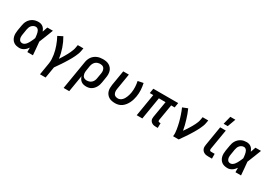

<svg xmlns="http://www.w3.org/2000/svg" viewBox="38 -1868 4524 3196"><g transform="rotate(30 2300.0 -270.5)"><path d="M221 8Q190 8 161.5 1.5Q133 -5 110 -21Q87 -37 72 -61Q57 -85 50 -113Q43 -141 43.5 -171.5Q44 -202 49 -232L66 -332Q70 -358 78 -383Q86 -408 100.5 -431.5Q115 -455 135.5 -474Q156 -493 180.5 -505.5Q205 -518 231 -523Q257 -528 283 -528Q308 -528 331 -520.5Q354 -513 371.5 -498.5Q389 -484 400.5 -464Q412 -444 421 -423Q429 -447 437.5 -471.5Q446 -496 454 -520H561Q535 -453 509 -385.5Q483 -318 455 -251Q462 -189 466.5 -126Q471 -63 477 0H370Q369 -21 369 -42.5Q369 -64 369 -85Q356 -66 340 -49Q324 -32 305 -19Q286 -6 264 1Q242 8 221 8ZM221 -84Q241 -84 259 -95Q277 -106 290.5 -121.5Q304 -137 314.5 -155Q325 -173 334 -191.5Q343 -210 351.5 -228.5Q360 -247 367 -266Q366 -283 364 -301Q362 -319 359 -336Q356 -353 351.5 -370Q347 -387 338.5 -401.5Q330 -416 315.5 -426Q301 -436 283 -436Q262 -436 241 -426Q220 -416 205 -398.5Q190 -381 182.5 -359.5Q175 -338 171 -317L155 -217Q152 -202 151 -187Q150 -172 151 -157.5Q152 -143 157 -129.5Q162 -116 170.5 -105.5Q179 -95 192.5 -89.5Q206 -84 221 -84Z M737 215 775 -15Q782 -58 780 -99.5Q778 -141 771.5 -181.5Q765 -222 754.5 -261Q744 -300 730.5 -337.5Q717 -375 701 -411Q685 -447 666 -482L757 -528Q781 -487 801 -443.5Q821 -400 836.5 -354.5Q852 -309 863.5 -261.5Q875 -214 881 -165Q897 -189 912 -213.5Q927 -238 941.5 -262.5Q956 -287 969.5 -312Q983 -337 994.5 -363Q1006 -389 1016 -415Q1026 -441 1030 -468L1039 -520H1147L1138 -468Q1133 -436 1121 -405Q1109 -374 1095 -344Q1081 -314 1064.5 -284.5Q1048 -255 1030.5 -226Q1013 -197 995 -168.5Q977 -140 958 -112Q939 -84 919.5 -56Q900 -28 881 0L845 215Z M1191 215 1282 -332Q1286 -359 1296 -386Q1306 -413 1322.5 -436.5Q1339 -460 1362.5 -478.5Q1386 -497 1412.5 -508Q1439 -519 1466.5 -523.5Q1494 -528 1521 -528Q1553 -528 1583.5 -522.5Q1614 -517 1640 -502Q1666 -487 1685 -463.5Q1704 -440 1712.5 -411.5Q1721 -383 1721.5 -351.5Q1722 -320 1716 -288L1700 -188Q1696 -164 1689 -140Q1682 -116 1669.5 -93Q1657 -70 1639.5 -50.5Q1622 -31 1599.5 -17Q1577 -3 1552 2.5Q1527 8 1503 8Q1476 8 1450.5 1.5Q1425 -5 1405 -20Q1385 -35 1372 -57Q1359 -79 1352 -104L1299 215ZM1461 -84Q1484 -84 1508 -91.5Q1532 -99 1551 -116.5Q1570 -134 1580.5 -157Q1591 -180 1594 -203L1611 -303Q1614 -319 1614.5 -335.5Q1615 -352 1611.5 -367.5Q1608 -383 1600.5 -396.5Q1593 -410 1581 -419Q1569 -428 1553.5 -432Q1538 -436 1521 -436Q1498 -436 1473.5 -428.5Q1449 -421 1430.5 -403.5Q1412 -386 1401.5 -363Q1391 -340 1387 -317L1373 -229Q1370 -212 1369 -194.5Q1368 -177 1371 -161Q1374 -145 1380.5 -130Q1387 -115 1399 -104.5Q1411 -94 1427 -89Q1443 -84 1461 -84Z M2059 8Q2028 8 1997 2.5Q1966 -3 1940.5 -18Q1915 -33 1896.5 -56.5Q1878 -80 1869 -108.5Q1860 -137 1860 -168.5Q1860 -200 1865 -232L1913 -520H2021L1971 -217Q1968 -201 1967.5 -184.5Q1967 -168 1970 -152.5Q1973 -137 1980.5 -123.5Q1988 -110 2000 -101Q2012 -92 2028 -88Q2044 -84 2060 -84Q2081 -84 2102 -94Q2123 -104 2139 -121Q2155 -138 2166 -158Q2177 -178 2185 -198.5Q2193 -219 2198.5 -240Q2204 -261 2208 -283Q2217 -339 2214 -394Q2211 -449 2200 -501L2303 -522Q2317 -461 2320.5 -397Q2324 -333 2313 -268Q2308 -236 2298 -203.5Q2288 -171 2273 -140Q2258 -109 2236.5 -81Q2215 -53 2187 -32Q2159 -11 2125.5 -1.5Q2092 8 2059 8Z M2881 8H2847Q2829 8 2811.5 5.5Q2794 3 2779 -4Q2764 -11 2751.5 -22.5Q2739 -34 2732 -49Q2725 -64 2724.5 -82Q2724 -100 2727 -118L2779 -428H2651L2580 0H2472L2543 -428H2476L2491 -520H2969L2954 -428H2887L2835 -118Q2834 -111 2835 -104.5Q2836 -98 2839.5 -93Q2843 -88 2849.5 -86Q2856 -84 2863 -84H2882Z M3171 0Q3176 -33 3174 -65.5Q3172 -98 3166.5 -129.5Q3161 -161 3155 -192Q3149 -223 3141 -253.5Q3133 -284 3124 -314Q3115 -344 3105 -373.5Q3095 -403 3084 -432.5Q3073 -462 3060 -490L3157 -528Q3177 -485 3193 -440Q3209 -395 3223 -349Q3237 -303 3249 -256Q3261 -209 3269 -161Q3286 -185 3302 -209.5Q3318 -234 3334 -259Q3350 -284 3364.5 -309.5Q3379 -335 3392 -361Q3405 -387 3415.5 -414Q3426 -441 3430 -468L3439 -520H3547L3538 -468Q3533 -436 3521 -405Q3509 -374 3494.5 -344Q3480 -314 3463.5 -284.5Q3447 -255 3429.5 -226Q3412 -197 3394 -168.5Q3376 -140 3356.5 -111.5Q3337 -83 3317.5 -55.5Q3298 -28 3279 0Z M3918 0H3846Q3825 0 3805.5 -3Q3786 -6 3768.5 -15Q3751 -24 3738 -38Q3725 -52 3718 -70.5Q3711 -89 3711 -109.5Q3711 -130 3715 -150L3776 -520H3884L3820 -135Q3819 -128 3819 -120Q3819 -112 3822 -105.5Q3825 -99 3831.5 -95.5Q3838 -92 3846 -92H3917ZM3796 -600 3835 -756H3932L3875 -600Z M4221 8Q4190 8 4161.5 1.5Q4133 -5 4110 -21Q4087 -37 4072 -61Q4057 -85 4050 -113Q4043 -141 4043.5 -171.5Q4044 -202 4049 -232L4066 -332Q4070 -358 4078 -383Q4086 -408 4100.5 -431.5Q4115 -455 4135.5 -474Q4156 -493 4180.5 -505.5Q4205 -518 4231 -523Q4257 -528 4283 -528Q4308 -528 4331 -520.5Q4354 -513 4371.5 -498.5Q4389 -484 4400.5 -464Q4412 -444 4421 -423Q4429 -447 4437.5 -471.5Q4446 -496 4454 -520H4561Q4535 -453 4509 -385.5Q4483 -318 4455 -251Q4462 -189 4466.5 -126Q4471 -63 4477 0H4370Q4369 -21 4369 -42.5Q4369 -64 4369 -85Q4356 -66 4340 -49Q4324 -32 4305 -19Q4286 -6 4264 1Q4242 8 4221 8ZM4221 -84Q4241 -84 4259 -95Q4277 -106 4290.5 -121.5Q4304 -137 4314.5 -155Q4325 -173 4334 -191.5Q4343 -210 4351.5 -228.5Q4360 -247 4367 -266Q4366 -283 4364 -301Q4362 -319 4359 -336Q4356 -353 4351.5 -370Q4347 -387 4338.5 -401.5Q4330 -416 4315.5 -426Q4301 -436 4283 -436Q4262 -436 4241 -426Q4220 -416 4205 -398.5Q4190 -381 4182.5 -359.5Q4175 -338 4171 -317L4155 -217Q4152 -202 4151 -187Q4150 -172 4151 -157.5Q4152 -143 4157 -129.5Q4162 -116 4170.5 -105.5Q4179 -95 4192.5 -89.5Q4206 -84 4221 -84Z"/></g></svg>

Font: Iosevka Aile Semibold Oblique
Style: Regular
Weight: 600
Italic angle: -9°
Designer: Belleve Invis
Foundry: Belleve Invis
Version: Version 31.1.0; ttfautohint (v1.8.4)